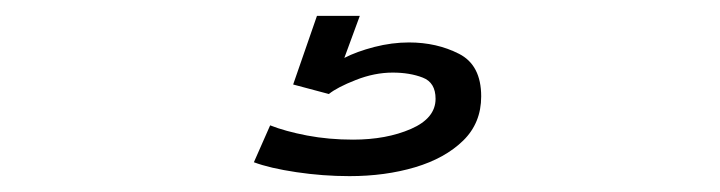

<svg xmlns="http://www.w3.org/2000/svg" viewBox="-20 -20 908 242"><path d="M420.5 202Q387 202 353.5 197Q320 192 300 184.5L320.5 138Q339.5 145.5 367 150.8Q394.5 156 425 156Q467 156 498 142.5Q529 129 529 104.5Q529 84 512.8 77.8Q496.5 71.5 475 71.5Q452 71.5 428.5 80.8Q405 90 394.5 98.5L349.5 86.5L379.5 0H433.5L414 53Q429.5 45 451.8 39.2Q474 33.5 495.5 33.5Q530.5 33.5 558.5 47.8Q586.5 62 586.5 101.5Q586.5 135 563.8 157.2Q541 179.5 503.2 190.8Q465.5 202 420.5 202Z"/></svg>

Font: Trispace SemiExpanded Light
Style: Regular
Weight: 300
Width: 6
Designer: Tyler Finck
Foundry: Etcetera Type Company
Version: Version 1.210; ttfautohint (v1.8.3)